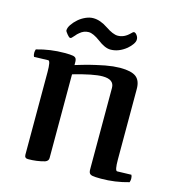

<svg xmlns="http://www.w3.org/2000/svg" viewBox="-107 -798 826 903"><g transform="rotate(15 305.5 -347.0)"><path d="M350 -454Q406 -454 406 -413V-30Q405 -9 408.5 -0.5Q412 8 424 10.5Q436 13 466 13Q535 13 601 -6Q604 -15 604 -23Q604 -35 600 -42L531 -40Q520 -40 520 -95V-438Q520 -479 497 -496.5Q474 -514 419 -514Q409 -514 385 -512Q345 -507 317 -500Q294 -495 295 -495Q280 -492 245 -482L208 -471Q209 -492 205.5 -500.5Q202 -509 190 -511.5Q178 -514 148 -514Q79 -514 13 -495Q10 -486 10 -478Q10 -466 14 -459L83 -461Q94 -461 94 -406V-4Q94 13 111 13Q154 13 192 2Q208 -4 208 -18V-426Q305 -454 350 -454ZM175 -606Q181 -614 190 -621Q209 -638 233 -638Q255 -638 290 -612Q325 -585 352 -585Q392 -585 429 -615Q443 -627 451.5 -639.5Q460 -652 460 -661Q461 -672 453.5 -682.5Q446 -693 439 -693Q434 -693 425 -683Q399 -657 368 -657Q345 -657 308 -682Q271 -707 237 -707Q219 -707 200 -698.5Q181 -690 166 -677Q150 -663 139.5 -647.5Q129 -632 129 -619Q129 -614 140 -601Q144 -596 148 -592.5Q152 -589 155 -589Q159 -589 162 -592Z"/></g></svg>

Font: Federant
Style: Regular
Weight: 400
Designer: Olexa M. Volochay, Alexei Vanyashin, Otto Ludwig Naegele
Foundry: Cyreal (www.cyreal.org)
Version: Version 1.011; ttfautohint (v1.4.1)